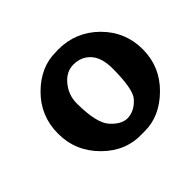

<svg xmlns="http://www.w3.org/2000/svg" viewBox="-118 -601 754 754"><g transform="rotate(-45 259.5 -224.0)"><path d="M283.7 -74.7Q323.7 -74.7 356 -111.3Q381.8 -141.1 381.8 -256.8Q381.3 -314.9 354.5 -344.7Q327.1 -374.5 283.7 -374.5Q246.1 -374.5 218.3 -343.3Q185.1 -306.2 185.1 -256.8Q185.5 -147.5 218.3 -111.3Q251 -75.2 283.7 -74.7ZM296.9 8.8Q290 9.3 283.7 8.8Q189.9 12.7 119.4 -57.6Q48.8 -127.9 49.1 -225.3Q49.3 -322.8 117.4 -390.6Q185.5 -458.5 270 -458Q276.4 -458.5 283.2 -458.5Q381.3 -458.5 450.2 -389.9Q519 -321.3 519 -224.6Q519 -127.9 449.5 -59.3Q379.9 9.3 296.9 8.8Z"/></g></svg>

Font: Dyuthi
Style: Regular
Weight: 400
Designer: Hiran Venugopalan, Hussain K H and Suresh P for Sawthanthra Malayalam Computing (SMC)
Version: Version 3.0.0+20221109